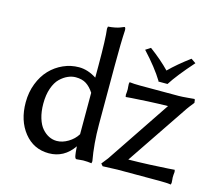

<svg xmlns="http://www.w3.org/2000/svg" viewBox="-103 -833 1102 979"><g transform="rotate(15 448.5 -344.0)"><path d="M265.1 -393.1Q244.6 -393.1 223.9 -384Q203.1 -375 183.3 -356Q163.6 -336.9 151.4 -302Q139.2 -267.1 139.2 -221.2Q139.2 -178.2 149.4 -144.8Q159.7 -111.3 176.5 -92.3Q193.4 -73.2 212.9 -63.7Q232.4 -54.2 253.9 -54.2Q283.7 -54.2 313.7 -72.3Q343.8 -90.3 360.8 -118.2V-336.9Q342.8 -364.7 320.8 -378.9Q298.8 -393.1 265.1 -393.1ZM268.1 -446.8Q314.5 -446.8 360.8 -417V-481Q360.8 -623.5 354 -673.8L356 -685.1Q375.5 -686.5 391.1 -689.7Q406.7 -692.9 414.6 -695.8Q422.4 -698.7 438 -705.1Q444.8 -705.1 444.8 -688Q440.9 -626 440.9 -499V-191.9Q440.9 -89.8 457 -1L455.1 9.8Q435.5 6.8 410.2 6.8Q402.8 6.8 392.6 8.3Q382.3 9.8 376 9.8Q372.1 9.8 369.4 5.1Q366.7 0.5 365.5 -8.1Q364.3 -16.6 363.3 -23.9Q362.3 -31.2 361.8 -42.2Q361.3 -53.2 360.8 -57.1V-54.2Q311.5 17.1 231 17.1Q150.9 17.1 100.8 -45.4Q50.8 -107.9 50.8 -204.1Q50.8 -257.3 68.6 -303.2Q86.4 -349.1 116.2 -380.4Q146 -411.6 185.5 -429.2Q225.1 -446.8 268.1 -446.8ZM676.8 -481V-483.9Q639.6 -544.9 569.8 -620.1L596.2 -637.2Q658.2 -591.3 702.1 -545.9Q745.6 -589.4 810.1 -637.2L835 -620.1Q758.3 -533.7 725.1 -481ZM795.9 -437Q812 -437 844 -439.9Q876 -442.9 877 -442.9Q881.8 -442.9 881.8 -424.8L883.8 -426.8Q884.8 -426.3 879.4 -419.4Q874 -412.6 865.2 -401.6Q856.4 -390.6 852.1 -383.8Q814.9 -329.6 631.8 -57.1Q684.6 -57.6 745.1 -60.3Q805.7 -63 839.8 -65.4L874 -67.9L876 -57.1Q874 -41.5 874 -26.9Q874 -23.9 875 -15.9Q876 -7.8 876 0L874 9.8Q851.6 6.8 817.9 6.8H591.8L514.2 9.8L503.9 -2Q511.7 -10.7 530.8 -36.1Q552.2 -68.4 633.1 -188.5Q713.9 -308.6 756.8 -373Q707 -372.1 651.9 -369.4Q596.7 -366.7 566.4 -364.3L536.1 -361.8L534.2 -373Q536.1 -388.7 536.1 -402.8Q536.1 -405.3 535.2 -413.3Q534.2 -421.4 534.2 -430.2L536.1 -439.9Q559.1 -437 591.8 -437Z"/></g></svg>

Font: Linear Smooth Low Contrast
Style: Regular
Weight: 500
Designer: Philipp H. Poll, Flanker
Foundry: Philipp H. Poll, reworked by Flanker
Version: Version 1.010 | FøM Fix